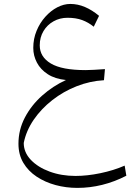

<svg xmlns="http://www.w3.org/2000/svg" viewBox="-20 -586 648 955"><path d="M308.1 -188Q253.9 -193.4 217.8 -216.8Q181.6 -240.2 163.6 -274.7Q145.5 -309.1 145.5 -347.7Q145.5 -393.1 161.9 -432.6Q178.2 -472.2 205.3 -502.4Q232.4 -532.7 264.9 -549.6Q297.4 -566.4 329.6 -566.4Q366.7 -566.4 402.3 -551.3Q438 -536.1 472.7 -507.3L446.3 -453.1Q419.9 -474.6 388.9 -486.1Q357.9 -497.6 315.9 -497.6Q277.8 -497.6 246.3 -480Q214.8 -462.4 196.3 -431.4Q177.7 -400.4 177.7 -360.4Q177.7 -303.2 232.7 -270.3Q287.6 -237.3 406.2 -237.3Q421.9 -237.3 448.2 -238.8Q474.6 -240.2 502 -242.2L497.1 -187Q427.2 -183.1 361.1 -157Q294.9 -130.9 240 -87.9Q185.1 -44.9 147.7 9.5Q110.4 64 98.1 125Q98.1 171.9 133.3 209Q168.5 246.1 227.1 267.6Q285.6 289.1 355.5 289.1Q413.6 289.1 479.5 275.4Q545.4 261.7 600.1 237.8L608.4 288.1Q490.2 348.6 364.7 348.6Q308.6 348.6 256.3 334.5Q204.1 320.3 162.4 292.7Q120.6 265.1 96.2 224.1Q71.8 183.1 71.8 128.9Q71.8 59.6 103.8 -1.5Q135.7 -62.5 189.5 -110.4Q243.2 -158.2 308.1 -188Z"/></svg>

Font: Pinar-DS2-FD Light
Style: Regular
Weight: 300
Designer: Amin Abedi
Version: Version 2.000